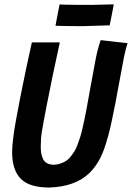

<svg xmlns="http://www.w3.org/2000/svg" viewBox="-20 -840 595 865"><path d="M492.7 -820.3Q489.7 -804.7 483.6 -773.2Q477.5 -741.7 474.1 -725.6H465.8Q366.7 -722.2 353 -722.2Q288.6 -722.2 238.8 -723.6Q237.3 -723.6 234.4 -723.9Q231.4 -724.1 230 -724.1Q232.9 -740.2 239 -772.2Q245.1 -804.2 248.5 -820.3Q254.4 -819.3 257.8 -819.3Q305.7 -817.9 390.1 -817.9Q406.2 -817.9 440.4 -819.1Q474.6 -820.3 484.4 -820.3ZM433.6 -659.2Q454.1 -656.7 494.1 -652.3Q534.2 -647.9 554.7 -645.5Q546.9 -623 538.6 -583.5Q538.1 -581.1 537.4 -576.4Q536.6 -571.8 536.1 -569.3Q528.3 -530.3 516.8 -466.6Q505.4 -402.8 500.5 -378.4Q499.5 -373.5 497.6 -364Q495.6 -354.5 494.6 -349.6Q483.9 -295.4 476.3 -262.5Q468.8 -229.5 455.3 -187Q441.9 -144.5 423.6 -113.3Q405.3 -82 381.3 -59.1Q319.3 0.5 202.6 4.9Q112.3 4.9 73.5 -34.7Q34.7 -74.2 34.7 -153.8Q34.7 -183.6 40 -222.7Q46.9 -276.9 68.8 -388.2Q97.7 -535.6 123.5 -648.9H249.5Q217.3 -503.4 189.9 -362.8Q184.6 -335.9 176.8 -293.9Q166 -236.8 165 -218.8Q163.6 -182.1 163.6 -178.7Q163.6 -162.1 165.8 -149.4Q168 -136.7 173.6 -124.3Q179.2 -111.8 191.4 -105Q203.6 -98.1 221.7 -97.7Q237.8 -98.1 252 -103Q266.1 -107.9 277.1 -114.7Q288.1 -121.6 298.1 -134.3Q308.1 -147 315.4 -158.4Q322.8 -169.9 329.8 -189.2Q336.9 -208.5 341.6 -223.4Q346.2 -238.3 351.8 -262.9Q357.4 -287.6 361.1 -304.7Q364.7 -321.8 370.1 -350.6Q374.5 -373.5 387.7 -447.8Q400.9 -522 410.2 -569.3Q419.9 -620.6 433.6 -659.2Z"/></svg>

Font: Fantasque Sans Mono
Style: Bold Italic
Weight: 700
Italic angle: -11°
Monospace: yes
Designer: Jany Belluz
Version: Version 1.7.1